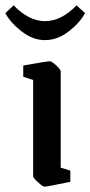

<svg xmlns="http://www.w3.org/2000/svg" viewBox="-57 -688 338 718"><path d="M67 -28V-389L30 -401V-443Q120 -459 130 -459Q136 -459 153 -443.5Q170 -428 170 -421V-61L206 -50V-8Q119 10 109 10Q103 10 85 -6.5Q67 -23 67 -28ZM-37 -639 -6 -668Q51 -609 111 -609Q173 -609 229 -668L261 -639Q242 -603 200 -570.5Q158 -538 111 -538Q66 -538 24 -570.5Q-18 -603 -37 -639Z"/></svg>

Font: Grenze Medium
Style: Regular
Weight: 500
Designer: Renata Polastri
Foundry: Omnibus-Type
Version: Version 1.002; ttfautohint (v1.8)